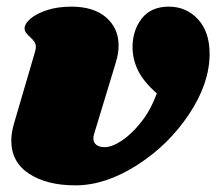

<svg xmlns="http://www.w3.org/2000/svg" viewBox="-20 -549 651 578"><path d="M611 -387Q611 -298 549 -205Q487 -112 392 -51.5Q297 9 207 9Q121 9 67.5 -26Q14 -61 14 -126Q14 -150 23 -180L86 -395Q88 -403 88 -407Q88 -417 83 -424Q78 -431 69 -439Q54 -452 54 -462Q53 -476 71 -492Q89 -508 121.5 -518.5Q154 -529 195 -529Q262 -529 299.5 -496.5Q337 -464 337 -412Q337 -389 329 -362L264 -148Q261 -139 261 -133Q261 -120 270 -113Q279 -106 295 -106Q317 -106 346.5 -125.5Q376 -145 405 -181.5Q434 -218 452 -268Q412 -303 395.5 -337Q379 -371 379 -407Q379 -458 407 -493.5Q435 -529 488 -529Q541 -529 576 -491Q611 -453 611 -387Z"/></svg>

Font: Shrikhand
Style: Regular
Weight: 400
Italic angle: -14°
Designer: Jonny Pinhorn
Foundry: Jonny Pinhorn
Version: Version 1.001;PS 1.001;hotconv 1.0.88;makeotf.lib2.5.647800